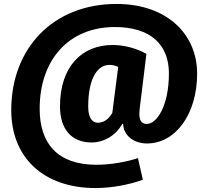

<svg xmlns="http://www.w3.org/2000/svg" viewBox="-20 -731 1060 973"><path d="M679 70C625 89 541 104 469 104C272 104 181 -3 181 -180C181 -425 326 -594 562 -594C743 -594 836 -505 836 -359C836 -197 776 -103 724 -103C695 -103 681 -123 688 -181L722 -458C671 -487 607 -503 551 -503C396 -503 284 -395 284 -192C284 -77 342 -9 444 -9C507 -9 568 -45 600 -104L604 -103C606 -44 658 -4 725 -4C870 -4 979 -153 979 -358C979 -556 828 -711 570 -711C251 -711 37 -488 37 -173C37 69 202 222 464 222C548 222 638 204 704 180ZM534 -402C551 -402 564 -399 579 -392L549 -158C535 -136 513 -109 476 -109C450 -109 427 -130 427 -191C427 -334 474 -402 534 -402Z"/></svg>

Font: Fira Sans OT
Style: Bold Italic
Weight: 700
Italic angle: -8°
Designer: Carrois Corporate & Edenspiekermann
Foundry: Carrois Corporate GbR & Edenspiekermann AG
Version: Version 2.001